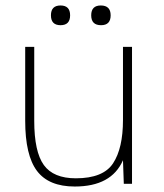

<svg xmlns="http://www.w3.org/2000/svg" viewBox="-20 -671 600 701"><path d="M432 0 429 -86Q387 10 253 10Q158 10 115 -47Q72 -104 72 -230V-500H105V-230Q105 -117 140 -68.5Q175 -20 257 -20Q357 -20 393 -75Q429 -130 429 -233V-500H462V0ZM166 -615Q166 -651 201 -651Q236 -651 236 -615Q236 -579 201 -579Q166 -579 166 -615ZM348 -651Q384 -651 384 -615Q384 -579 349 -579Q313 -579 313 -615Q313 -651 348 -651Z"/></svg>

Font: Fivo Sans Thin
Style: Regular
Weight: 250
Foundry: Alexander Slobzheninov
Version: 1.0